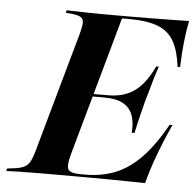

<svg xmlns="http://www.w3.org/2000/svg" viewBox="-71 -617 676 663"><g transform="rotate(5 266.5 -285.5)"><path d="M107.3 -2.4Q79 -2.4 54 -2Q29 -1.6 8.9 -1.2Q-11.3 -0.8 -25.8 0L-23.4 -8.9L-3.2 -11.3Q19.4 -13.7 33.1 -19.8Q46.8 -25.8 54.4 -39.1Q62.1 -52.4 69.4 -78.2L185.5 -492.7Q192.7 -518.5 193.1 -532.3Q193.5 -546 183.9 -552Q174.2 -558.1 152.4 -560.5L131.5 -562.1L133.9 -571Q147.6 -571 168.1 -570.2Q188.7 -569.4 214.1 -569Q239.5 -568.5 268.5 -568.5H266.9H362.9Q395.2 -568.5 429.8 -569Q464.5 -569.4 497.6 -569.8Q530.6 -570.2 558.1 -571Q550.8 -534.7 546.8 -496.4Q542.7 -458.1 541.1 -409.7H532.3Q525.8 -464.5 507.3 -497.6Q488.7 -530.6 451.6 -545.2Q414.5 -559.7 351.6 -559.7H326.6L191.1 -74.2Q180.6 -35.5 188.3 -23.4Q196 -11.3 232.3 -11.3H246.8Q303.2 -11.3 350.4 -29.8Q397.6 -48.4 439.5 -91.5Q481.5 -134.7 522.6 -208.1H532.3Q504.8 -147.6 486.3 -97.2Q467.7 -46.8 455.6 0Q421.8 -0.8 390.3 -1.2Q358.9 -1.6 323.8 -2Q288.7 -2.4 243.5 -2.4H113.7ZM222.6 -282.3 224.2 -291.1H387.1L384.7 -282.3ZM394.4 -169.4Q397.6 -204.8 388.3 -230.2Q379 -255.6 355.2 -269Q331.5 -282.3 289.5 -282.3L300.8 -291.1Q340.3 -291.1 369 -303.6Q397.6 -316.1 419.4 -341.5Q441.1 -366.9 458.9 -404.8H467.7Q452.4 -358.9 446 -333.9Q439.5 -308.9 432.3 -287.1Q425.8 -260.5 419.4 -235.5Q412.9 -210.5 404 -169.4Z"/></g></svg>

Font: Playfair 144pt
Style: Bold Italic
Weight: 700
Italic angle: -15.6°
Designer: Claus Eggers Sørensen
Foundry: Claus Eggers Sørensen
Version: Version 2.203